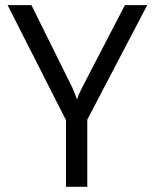

<svg xmlns="http://www.w3.org/2000/svg" viewBox="-20 -720 593 740"><path d="M234.4 -256.8 9.3 -700.2H101.1L259.3 -381.3Q262.2 -375 267.1 -362.5Q272 -350.1 276.4 -338.4H277.8Q282.2 -354.5 295.9 -381.3L461.4 -700.2H547.4L316.4 -258.8V0H234.4Z"/></svg>

Font: Selawik
Style: Regular
Weight: 400
Designer: Aaron Bell
Foundry: Microsoft Corporation
Version: Version 1.01